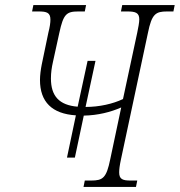

<svg xmlns="http://www.w3.org/2000/svg" viewBox="-20 -734 706 754"><path d="M243 -115H274L309 -280C365 -281 415 -294 456 -312L413 -109C398 -35 384 -25 338 -25H313L308 0H514L519 -25H493C462 -25 448 -30 448 -57C448 -69 450 -85 455 -108L561 -605C576 -679 591 -689 636 -689H661L666 -714H460L455 -689H480C512 -689 527 -684 527 -658C527 -646 523 -625 519 -606L463 -345C423 -326 370 -314 316 -314L355 -495H324L285 -315C212 -321 180 -357 180 -426C180 -448 183 -469 188 -491L213 -605C229 -679 241 -689 288 -689H313L318 -714H111L106 -689H132C164 -689 178 -684 178 -657C178 -645 176 -629 170 -606L144 -481C140 -461 137 -438 137 -420C137 -334 184 -287 278 -281Z"/></svg>

Font: Noto Serif Condensed ExtraLight
Style: Italic
Weight: 200
Width: 3
Italic angle: -12°
Designer: Monotype Design Team
Foundry: Monotype Imaging Inc.
Version: Version 2.013